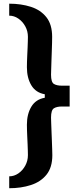

<svg xmlns="http://www.w3.org/2000/svg" viewBox="-20 -820 428 1042"><path d="M30 201.5V137Q56.5 137 79.8 121Q103 105 117.2 78.8Q131.5 52.5 131.5 22Q131.5 12.5 131 -2.8Q130.5 -18 129.8 -37.2Q129 -56.5 128 -76Q127 -95.5 126.5 -113Q126 -130.5 126 -143.5Q126 -200.5 150 -240.8Q174 -281 223 -289.5V-308.5Q174 -317 150 -357.2Q126 -397.5 126 -455Q126 -467.5 126.5 -485.2Q127 -503 128 -522.5Q129 -542 129.8 -561Q130.5 -580 131 -595.5Q131.5 -611 131.5 -620Q131.5 -651 117.2 -677Q103 -703 79.8 -719Q56.5 -735 30 -735V-800Q94.5 -800 147.5 -783Q200.5 -766 231.8 -726.5Q263 -687 263 -620Q263 -608.5 262.5 -587Q262 -565.5 261 -539.8Q260 -514 259.2 -488.5Q258.5 -463 257.8 -443.2Q257 -423.5 257 -414.5Q257 -374 272.5 -364.5Q288 -355 316 -355H358V-242H316Q288 -242 272.5 -232.2Q257 -222.5 257 -182Q257 -173 257.8 -153.5Q258.5 -134 259.5 -108.8Q260.5 -83.5 261.5 -57.8Q262.5 -32 263.2 -10.8Q264 10.5 264 22Q264 88.5 232.5 127.8Q201 167 147.8 184.2Q94.5 201.5 30 201.5Z"/></svg>

Font: Big Shoulders Stencil Text Thin ExtraBold
Style: Regular
Weight: 800
Version: Version 2.001